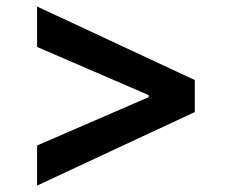

<svg xmlns="http://www.w3.org/2000/svg" viewBox="-20 -583 692 589"><path d="M577.6 -239.3 93.8 -13.7V-136.7L439.9 -286.6L436 -280.3V-296.4L439.9 -289.6L93.8 -439V-563L577.6 -337.4Z"/></svg>

Font: Inter 28pt SemiBold
Style: Regular
Weight: 600
Designer: Rasmus Andersson
Foundry: rsms
Version: Version 4.001;git-66647c0bb